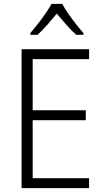

<svg xmlns="http://www.w3.org/2000/svg" viewBox="-20 -967 534 987"><path d="M438 0H91V-714H438V-663H148V-400H421V-349H148V-51H438ZM300 -947Q312 -924 331.5 -896Q351 -868 372 -841.5Q393 -815 409 -797V-788H372Q347 -810 321 -839.5Q295 -869 272 -897Q249 -869 223 -839.5Q197 -810 173 -788H136V-797Q153 -817 174 -843.5Q195 -870 214 -897.5Q233 -925 245 -947Z"/></svg>

Font: Noto Sans Arabic SemCond Light
Style: Regular
Weight: 300
Width: 4
Designer: Monotype Design Team, Nadine Chahine, Nizar Qandah and Khaled Hosny
Foundry: Monotype Imaging Inc.
Version: Version 2.012; ttfautohint (v1.8.4.7-5d5b)